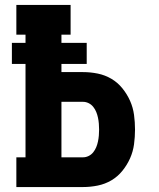

<svg xmlns="http://www.w3.org/2000/svg" viewBox="-20 -755 640 775"><path d="M46 0V-120H83V-497H28V-582H83V-615H46V-735H265V-615H228V-582H330V-497H228V-464H315Q345 -464 374.5 -458Q404 -452 429.5 -437Q455 -422 474 -398.5Q493 -375 505 -348Q517 -321 521 -291.5Q525 -262 525 -232Q525 -202 521 -172.5Q517 -143 505 -116Q493 -89 474 -65.5Q455 -42 429.5 -27Q404 -12 374.5 -6Q345 0 315 0ZM228 -120H315Q327 -120 338 -125.5Q349 -131 356.5 -140.5Q364 -150 368.5 -161Q373 -172 375.5 -184Q378 -196 379 -208Q380 -220 380 -232Q380 -244 379 -256Q378 -268 375.5 -280Q373 -292 368.5 -303Q364 -314 356.5 -323.5Q349 -333 338 -338.5Q327 -344 315 -344H228Z"/></svg>

Font: Iosevka Etoile Heavy
Style: Regular
Weight: 900
Designer: Belleve Invis
Foundry: Belleve Invis
Version: Version 22.1.2; ttfautohint (v1.8.4)